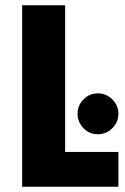

<svg xmlns="http://www.w3.org/2000/svg" viewBox="-20 -708 475 728"><path d="M64 0H429V-132H227V-688H64ZM351 -199Q383 -199 406 -222Q429 -245 429 -277Q429 -308 406 -331Q383 -354 351 -354Q319 -354 296.5 -331Q274 -308 274 -277Q274 -245 296.5 -222Q319 -199 351 -199Z"/></svg>

Font: Secuela Black
Style: Regular
Weight: 900
Designer: Fernando Haro
Foundry: deFharo
Version: Version 1.704